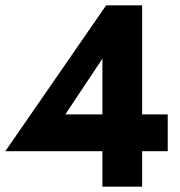

<svg xmlns="http://www.w3.org/2000/svg" viewBox="-50 -700 674 720"><path d="M334 -271V-480L195 -271ZM579 -133H483V0H334V-133H-30L348 -680H483V-271H579Z"/></svg>

Font: Puffins on Iceburgs(2)
Style: on-Iceburgs-Bold
Weight: 700
Version: Version 1.0